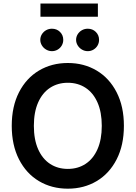

<svg xmlns="http://www.w3.org/2000/svg" viewBox="-20 -1081 784 1110"><path d="M372.1 9.8Q278.8 9.8 205.3 -33.9Q131.8 -77.6 89.8 -159.9Q47.9 -242.2 47.9 -353.5Q47.9 -465.3 89.8 -547.4Q131.8 -629.4 205.3 -673.1Q278.8 -716.8 372.1 -716.8Q465.3 -716.8 538.8 -673.1Q612.3 -629.4 654.3 -547.4Q696.3 -465.3 696.3 -353.5Q696.3 -241.7 654.3 -159.7Q612.3 -77.6 538.8 -33.9Q465.3 9.8 372.1 9.8ZM372.1 -602.5Q314 -602.5 269.5 -573.5Q225.1 -544.4 200.4 -488.5Q175.8 -432.6 175.8 -353.5Q175.8 -274.4 200.4 -218.5Q225.1 -162.6 269.5 -133.5Q314 -104.5 372.1 -104.5Q430.2 -104.5 474.6 -133.5Q519 -162.6 543.7 -218.5Q568.4 -274.4 568.4 -353.5Q568.4 -432.6 543.7 -488.5Q519 -544.4 474.6 -573.5Q430.2 -602.5 372.1 -602.5ZM212.9 -850.6Q212.9 -868.2 222.2 -883.1Q231.4 -897.9 246.8 -906.5Q262.2 -915 280.3 -915Q308.1 -915 326.9 -896.5Q345.7 -877.9 345.7 -850.6Q345.7 -833 337.2 -818.1Q328.6 -803.2 313.5 -794.2Q298.3 -785.2 280.3 -785.2Q262.7 -785.2 247.1 -794.2Q231.4 -803.2 222.2 -818.4Q212.9 -833.5 212.9 -850.6ZM419.9 -850.6Q419.9 -868.2 429.2 -883.1Q438.5 -897.9 453.9 -906.5Q469.2 -915 487.3 -915Q515.1 -915 533.9 -896.5Q552.7 -877.9 552.7 -850.6Q552.7 -833 544.2 -818.1Q535.6 -803.2 520.5 -794.2Q505.4 -785.2 487.3 -785.2Q469.7 -785.2 454.1 -794.2Q438.5 -803.2 429.2 -818.4Q419.9 -833.5 419.9 -850.6ZM545.9 -984.4H213.9V-1060.5H545.9Z"/></svg>

Font: Pretendard GOV SemiBold
Style: Regular
Weight: 600
Designer: Base glyphs from Inter by Rasmus Andersson; Hangeul glyphs from Noto Sans CJK(Source Han Sans) by Jang Soo-young and Kan
Foundry: Kil Hyung-jin
Version: Version 1.309